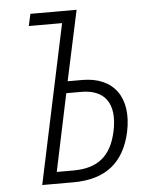

<svg xmlns="http://www.w3.org/2000/svg" viewBox="-52 -757 617 799"><g transform="rotate(-5 256.5 -357.0)"><path d="M92 0H222C356 0 435 -62 463 -189C493 -332 427 -421 296 -421H235L298 -714H105L94 -664H233ZM157 -49 225 -372H288C387 -372 431 -310 407 -197C385 -94 328 -49 226 -49Z"/></g></svg>

Font: Noto Sans Condensed Light
Style: Italic
Weight: 300
Width: 3
Italic angle: -12°
Designer: Monotype Design Team
Foundry: Monotype Imaging Inc.
Version: Version 2.013